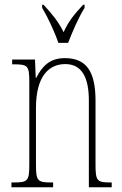

<svg xmlns="http://www.w3.org/2000/svg" viewBox="-20 -786 513 806"><path d="M225 -606H266C283 -651 311 -715 335 -753V-766H329C292 -726 269 -699 247 -651C223 -699 199 -726 163 -766H157V-753C180 -715 210 -651 225 -606ZM28 0H203V-20H197C137 -20 131 -26 131 -96V-333C131 -467 186 -517 254 -517C326 -517 353 -457 353 -364V0H449V-20H445C387 -20 381 -26 381 -96V-363C381 -486 343 -542 252 -542C189 -542 157 -508 132 -459H130L127 -536H31V-516H36C97 -516 103 -511 103 -441V-96C103 -26 97 -20 36 -20H28Z"/></svg>

Font: Noto Serif Lao ExtraCondensed Thin
Style: Regular
Weight: 100
Width: 2
Designer: Monotype Design Team
Foundry: Monotype Imaging Inc.
Version: Version 2.003